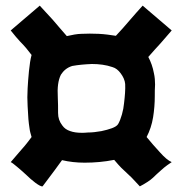

<svg xmlns="http://www.w3.org/2000/svg" viewBox="-20 -686 647 681"><path d="M131 -25C148 -48 162 -66 173 -81C184 -96 193 -108 200 -118C225 -112 252 -109 280 -109C315 -109 350 -112 385 -119C396 -106 404 -97 410 -91C418 -83 443 -60 447 -56C454 -49 463 -39 476 -25C492 -33 514 -47 523 -56C532 -65 541 -73 550 -81C566 -96 583 -107 589 -111C577 -116 563 -128 547 -146C530 -164 515 -182 500 -200C511 -221 519 -245 523 -270C527 -295 529 -320 529 -345C529 -359 529 -373 530 -386C530 -399 529 -413 526 -426C522 -448 515 -467 506 -484C521 -501 535 -517 550 -533L589 -578L486 -666C471 -649 455 -632 440 -614C424 -595 408 -577 391 -559C372 -562 351 -565 330 -566C309 -567 288 -567 269 -566C255 -566 234 -562 217 -558C199 -579 182 -598 167 -616L121 -666L18 -578C29 -564 45 -545 50 -540C68 -522 80 -507 92 -491C84 -463 80 -407 78 -373C78 -362 77 -351 77 -341C77 -330 78 -320 78 -309C80 -268 81 -255 85 -229C86 -220 89 -211 92 -200C73 -174 63 -163 48 -146C40 -137 30 -125 18 -111C23 -109 30 -103 41 -94C52 -85 63 -75 75 -64C90 -49 121 -23 131 -25ZM269 -215C254 -215 240 -217 229 -221C217 -225 208 -231 201 -241C191 -254 186 -268 186 -285C186 -304 186 -322 185 -341C183 -375 186 -401 196 -421C205 -435 217 -446 236 -452C258 -456 281 -458 306 -459C331 -459 356 -456 379 -448C390 -445 400 -437 408 -426C417 -414 423 -401 424 -388C425 -369 423 -345 420 -320C418 -295 409 -263 399 -246C392 -234 367 -227 340 -221C323 -218 307 -216 291 -216C283 -215 276 -215 269 -215Z"/></svg>

Font: Londrina Solid CC
Style: CC
Weight: 400
Designer: Marcelo Magalhaes
Foundry: Tipos Pereira
Version: Version 1.003;FEAKit 1.0